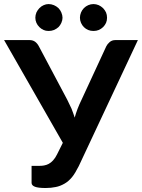

<svg xmlns="http://www.w3.org/2000/svg" viewBox="-27 -921 701 948"><path d="M542.5 -723.1H653.8L361.8 -100.6Q343.8 -64.9 329.1 -46.9Q311.5 -25.4 291.5 -14.2Q269.5 -1.5 248 2.4Q225.6 7.3 198.2 7.3Q161.6 7.3 145.5 1Q128.9 -5.4 128.9 -18.1V-102.1H168Q180.7 -102.1 190.4 -104Q203.6 -106.4 213.4 -111.8Q224.6 -117.7 234.9 -128.9Q246.1 -141.1 254.4 -158.2L283.2 -215.8L-6.8 -723.1H119.1Q135.7 -723.1 147 -714.4Q157.7 -706.1 164.6 -692.9L305.2 -428.2Q319.8 -398.9 326.2 -384.3Q336.4 -357.9 341.8 -340.3Q353.5 -383.3 375.5 -428.2L498 -692.9Q502.9 -703.1 514.6 -713.4Q525.9 -723.1 542.5 -723.1ZM281.7 -833.5Q281.7 -821.3 275.9 -808.1Q270.5 -795.9 261.7 -787.1Q252 -778.3 239.3 -772.9Q227.5 -768.1 212.9 -768.1Q198.7 -768.1 188.5 -772.9Q176.3 -778.3 167.5 -787.1Q157.7 -796.9 152.8 -808.1Q147.5 -820.3 147.5 -833.5Q147.5 -846.2 152.8 -859.4Q157.7 -870.1 167.5 -880.9Q177.2 -890.6 188.5 -895.5Q200.2 -900.9 212.9 -900.9Q226.1 -900.9 239.3 -895.5Q251 -890.6 261.7 -880.9Q271 -871.1 275.9 -859.4Q281.7 -845.2 281.7 -833.5ZM481.9 -787.1Q472.2 -777.8 460.4 -772.9Q448.7 -768.1 434.6 -768.1Q419.9 -768.1 408.7 -772.9Q396.5 -777.8 387.2 -787.1Q378.4 -795.9 373 -808.1Q367.7 -820.3 367.7 -833.5Q367.7 -846.2 373 -859.4Q377.9 -871.1 387.2 -880.9Q397 -890.6 408.7 -895.5Q420.9 -900.9 434.6 -900.9Q447.3 -900.9 460.4 -895.5Q471.2 -890.6 481.9 -880.9Q491.7 -870.1 496.6 -859.4Q501.5 -847.7 501.5 -833.5Q501.5 -819.3 496.6 -808.1Q491.7 -796.9 481.9 -787.1Z"/></svg>

Font: Lato-SemiBold
Style: Bold
Weight: 500
Designer: Lukasz Dziedzic with Adam Twardoch and Botio Nikoltchev
Foundry: tyPoland Lukasz Dziedzic
Version: ""